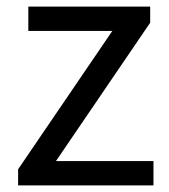

<svg xmlns="http://www.w3.org/2000/svg" viewBox="-20 -563 514 583"><path d="M35 -49 321 -469H66V-543H436V-494L150 -74H446V0H35Z"/></svg>

Font: Kinto Sans
Style: Regular
Weight: 400
Designer: Authors: Ryoko NISHIZUKA  (kana & ideographs); Paul D. Hunt (Latin, Greek & Cyrillic); Wenlong ZHANG  (bopomofo); Sandol
Foundry: Adobe Systems Incorporated, ookami Inc.
Version: Version 0.001